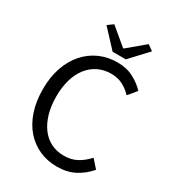

<svg xmlns="http://www.w3.org/2000/svg" viewBox="-203 -958 978 1082"><g transform="rotate(30 285.5 -416.5)"><path d="M338 12Q276 12 224 -11Q172 -34 133.5 -77.5Q95 -121 73.5 -184.5Q52 -248 52 -328Q52 -407 74 -470Q96 -533 135 -577Q174 -621 227 -644.5Q280 -668 343 -668Q403 -668 448.5 -643.5Q494 -619 523 -587L478 -533Q452 -561 419 -578Q386 -595 344 -595Q297 -595 259 -576.5Q221 -558 194 -523.5Q167 -489 152.5 -440Q138 -391 138 -330Q138 -268 152.5 -218.5Q167 -169 193 -134Q219 -99 256.5 -80Q294 -61 341 -61Q389 -61 425 -80.5Q461 -100 493 -135L539 -83Q500 -38 451 -13Q402 12 338 12ZM287 -706 182 -819 218 -845 328 -753H332L442 -845L478 -819L373 -706Z"/></g></svg>

Font: Source Sans Pro
Style: Regular
Weight: 400
Designer: Paul D. Hunt
Foundry: Adobe Systems Incorporated
Version: Version 2.021;PS 2.000;hotconv 1.0.86;makeotf.lib2.5.63406